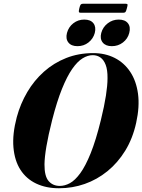

<svg xmlns="http://www.w3.org/2000/svg" viewBox="-20 -995 760 1025"><path d="M477.5 -711.5Q541.5 -711.5 592.2 -685.8Q643 -660 675.2 -611.5Q707.5 -563 716.8 -494.2Q726 -425.5 707 -339.5Q688.5 -255.5 648.5 -190.5Q608.5 -125.5 553.2 -80.8Q498 -36 432.2 -13Q366.5 10 295 10Q226 10 173.2 -15Q120.5 -40 89.2 -88.5Q58 -137 51.8 -207.8Q45.5 -278.5 69.5 -369.5Q89 -441.5 125.8 -503.8Q162.5 -566 214.8 -612.5Q267 -659 333.2 -685.2Q399.5 -711.5 477.5 -711.5ZM299.5 -2.5Q326 -2.5 353.2 -17.2Q380.5 -32 408.5 -70.2Q436.5 -108.5 464.2 -177.2Q492 -246 518.5 -354Q537 -429.5 545.5 -484.5Q554 -539.5 554 -577.5Q554.5 -622 544.2 -648.8Q534 -675.5 516.2 -688Q498.5 -700.5 475 -700.5Q448.5 -700.5 420.8 -683.5Q393 -666.5 365.5 -627Q338 -587.5 311 -520.8Q284 -454 258.5 -354.5Q237.5 -271.5 227.8 -213.8Q218 -156 217.5 -118Q217 -54.5 239.5 -28.5Q262 -2.5 299.5 -2.5ZM393.5 -748.5Q360.5 -748.5 345 -768.2Q329.5 -788 337.5 -819Q346 -851 371.5 -870.8Q397 -890.5 430 -890.5Q463.5 -890.5 478.8 -870.8Q494 -851 486 -819Q477.5 -788 452.2 -768.2Q427 -748.5 393.5 -748.5ZM577 -748.5Q544 -748.5 528.2 -768.2Q512.5 -788 520.5 -819Q529 -850.5 555 -870.5Q581 -890.5 613.5 -890.5Q647.5 -890.5 663 -870.8Q678.5 -851 670 -819Q662 -788 636.2 -768.2Q610.5 -748.5 577 -748.5ZM403.5 -951Q407 -966 410.8 -970.5Q414.5 -975 422.5 -975H651Q659.5 -975 660.8 -971Q662 -967 657.5 -951.5Q654 -937 650.5 -932Q647 -927 639 -927H410Q402 -927 401 -931.8Q400 -936.5 403.5 -951Z"/></svg>

Font: Fraunces 120pt
Style: Bold Italic
Weight: 700
Italic angle: -16°
Version: Version 1.000;[b76b70a41]